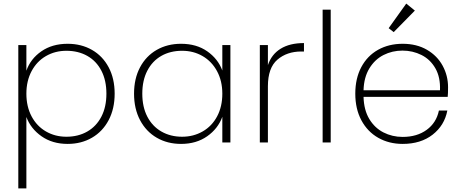

<svg xmlns="http://www.w3.org/2000/svg" viewBox="-20 -794 2571 1070"><path d="M127 -400Q150 -466 210.5 -508Q271 -550 357 -550Q433 -550 492.5 -516Q552 -482 585.5 -419Q619 -356 619 -272Q619 -188 585.5 -124.5Q552 -61 492.5 -26.5Q433 8 357 8Q272 8 211.5 -34.5Q151 -77 127 -142V256H82V-543H127ZM573 -272Q573 -346 545 -400Q517 -454 466.5 -482.5Q416 -511 350 -511Q287 -511 236 -481.5Q185 -452 156 -397.5Q127 -343 127 -272Q127 -200 156 -145.5Q185 -91 236 -61.5Q287 -32 350 -32Q416 -32 466.5 -61Q517 -90 545 -144Q573 -198 573 -272Z M727 -272Q727 -356 760.5 -419Q794 -482 853.5 -516Q913 -550 989 -550Q1075 -550 1135 -508Q1195 -466 1219 -401V-543H1264V0H1219V-143Q1195 -77 1134.5 -34.5Q1074 8 989 8Q913 8 853.5 -26.5Q794 -61 760.5 -124.5Q727 -188 727 -272ZM1219 -272Q1219 -343 1189.5 -397.5Q1160 -452 1109 -481.5Q1058 -511 995 -511Q929 -511 879 -482.5Q829 -454 801 -400Q773 -346 773 -272Q773 -198 801 -144Q829 -90 879.5 -61Q930 -32 995 -32Q1058 -32 1109.5 -61.5Q1161 -91 1190 -145.5Q1219 -200 1219 -272Z M1473 -431Q1493 -491 1544 -522.5Q1595 -554 1674 -554V-507H1659Q1579 -507 1526 -461.5Q1473 -416 1473 -313V0H1428V-543H1473Z M1823 -740V0H1778V-740Z M2477 -308Q2477 -272 2475 -254H2006Q2008 -181 2038 -131Q2068 -81 2117 -56Q2166 -31 2224 -31Q2304 -31 2358 -70.5Q2412 -110 2426 -178H2473Q2457 -95 2391 -43.5Q2325 8 2224 8Q2148 8 2088 -26Q2028 -60 1994 -123.5Q1960 -187 1960 -272Q1960 -357 1993.5 -420Q2027 -483 2087 -516.5Q2147 -550 2224 -550Q2302 -550 2359.5 -516.5Q2417 -483 2447 -427.5Q2477 -372 2477 -308ZM2432 -291Q2435 -363 2406.5 -413Q2378 -463 2329 -487.5Q2280 -512 2223 -512Q2166 -512 2117.5 -487.5Q2069 -463 2038.5 -413Q2008 -363 2006 -291ZM2146 -637 2244 -774 2292 -735 2174 -615Z"/></svg>

Font: Fz Poppins ExtLt
Style: Regular
Weight: 200
Designer: Ninad Kale (Devanagari), Jonny Pinhorn (Latin)
Foundry: Indian Type Foundry
Version: Vit hóa bi Vntype.Com & FontZin.Com